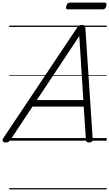

<svg xmlns="http://www.w3.org/2000/svg" viewBox="-71 -1082 841 1477"><path d="M-27 14Q-43 14 -49 5Q-55 -4 -45 -20L522 -869Q530 -880 537.5 -885Q545 -890 560 -890Q573 -890 579 -884.5Q585 -879 586 -863L642 -14Q643 0 636.5 7Q630 14 615 14Q601 14 596 8.5Q591 3 590 -10L573 -262H179L11 -9Q1 5 -6 9.5Q-13 14 -27 14ZM212 -312H570L539 -805ZM453 -1010Q441 -1010 438 -1016.5Q435 -1023 439 -1035Q443 -1049 449 -1055.5Q455 -1062 467 -1062H733Q745 -1062 747.5 -1055Q750 -1048 747 -1035Q743 -1022 736.5 -1016Q730 -1010 718 -1010ZM0 365H750V375H0ZM0 -20H750V0H0ZM0 -505H750V-500H0ZM0 -885H750V-875H0Z"/></svg>

Font: Playwrite DK Uloopet Guides
Style: Regular
Weight: 400
Designer: Veronika Burian, José Scaglione
Foundry: TypeTogether
Version: Version 1.003